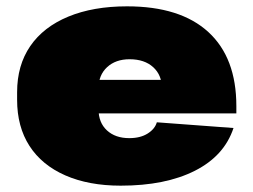

<svg xmlns="http://www.w3.org/2000/svg" viewBox="-20 -573 799 606"><path d="M361 13Q260 13 186 -19.5Q112 -52 73 -112.5Q34 -173 34 -258V-282Q34 -367 75.5 -427.5Q117 -488 195.5 -520.5Q274 -553 381 -553Q549 -553 637.5 -472Q726 -391 726 -238V-215H245V-321H524L491 -281V-294Q491 -336 463.5 -361Q436 -386 389 -386Q345 -386 318 -361Q291 -336 291 -294V-228Q291 -186 317.5 -161.5Q344 -137 388 -137Q423 -137 446 -151.5Q469 -166 475 -187L717 -169Q688 -81 595 -34Q502 13 361 13Z"/></svg>

Font: Pathway Extreme 28pt Black
Style: Regular
Weight: 900
Designer: Eduardo Rodriguez Tunni
Foundry: Eduardo Rodriguez Tunni
Version: Version 1.001;gftools[0.9.26]